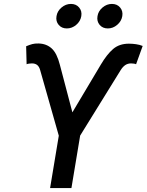

<svg xmlns="http://www.w3.org/2000/svg" viewBox="-20 -959 748 979"><path d="M235.4 0 279.8 -267.1 184.6 -602.1Q179.7 -619.6 169.4 -627.7Q159.2 -635.7 142.6 -635.7Q135.7 -635.7 127.4 -634.5Q119.1 -633.3 115.7 -631.3L113.3 -723.1Q130.9 -730.5 144.3 -734.1Q157.7 -737.8 176.8 -737.3Q216.8 -736.3 243.7 -711.9Q270.5 -687.5 285.6 -627.4L349.1 -386.2L494.6 -630.4Q524.9 -681.6 556.6 -709Q588.4 -736.3 637.2 -736.3Q655.3 -736.3 673.8 -733.6Q692.4 -731 707.5 -724.6L673.8 -631.3Q671.4 -633.3 663.3 -634.5Q655.3 -635.7 648.4 -635.7Q631.8 -635.7 619.1 -627.4Q606.4 -619.1 595.7 -602.1L388.7 -267.6L344.2 0ZM529.8 -814Q503.4 -814 488 -832.3Q472.7 -850.6 477.1 -876.5Q481 -902.3 502.7 -920.7Q524.4 -939 550.8 -939Q577.1 -939 592.5 -920.7Q607.9 -902.3 603.5 -876.5Q599.1 -850.6 577.6 -832.3Q556.2 -814 529.8 -814ZM320.8 -814Q294.4 -814 279.1 -832.3Q263.7 -850.6 268.1 -876.5Q272 -902.3 293.7 -920.7Q315.4 -939 341.8 -939Q368.2 -939 383.5 -920.7Q398.9 -902.3 394.5 -876.5Q390.1 -850.6 368.7 -832.3Q347.2 -814 320.8 -814Z"/></svg>

Font: Inter 20pt Medium
Style: Italic
Weight: 500
Italic angle: -9.3988°
Version: Version 4.001;git-66647c0bb